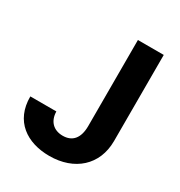

<svg xmlns="http://www.w3.org/2000/svg" viewBox="-173 -847 917 978"><g transform="rotate(30 285.0 -358.5)"><path d="M354.4 -727.3V-220.2C354 -150.2 322.8 -113.3 266 -113.3C212.4 -113.3 177.6 -146.7 176.5 -204.5H23.4C22.7 -59.3 126.4 9.9 258.2 9.9C405.5 9.9 506 -79.2 506.4 -220.2V-727.3Z"/></g></svg>

Font: Magic Ui Pro
Style: Bold
Weight: 700
Designer: Stefan Endress, Andreas Faust
Version: Version 1.000;FEAKit 1.0